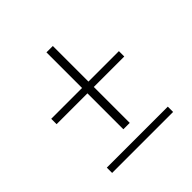

<svg xmlns="http://www.w3.org/2000/svg" viewBox="-157 -759 862 862"><g transform="rotate(-45 274.0 -328.5)"><path d="M467.8 -32.7H80.6V-66.4H467.8ZM295.4 -397.9H488.8V-363.8H295.4V-135.7H254.9V-363.8H59.1V-397.9H254.9V-624H295.4Z"/></g></svg>

Font: Ufes Sans Thin
Style: Regular
Weight: 100
Designer: Ricardo Esteves & Thais Bronze
Foundry: ProDesignUfes - Ricardo Esteves, Thais Bronze (This is a derivative work, based on Roboto family, by Christian Robertson
Version: Version 2.0